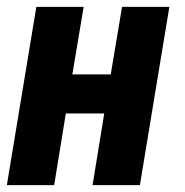

<svg xmlns="http://www.w3.org/2000/svg" viewBox="-20 -540 540 560"><path d="M0 0 86 -520H224L191 -323H303L336 -520H474L388 0H250L284 -209H172L138 0Z"/></svg>

Font: Iosevka Term Curly Hv Obl
Style: Regular
Weight: 900
Italic angle: -9°
Designer: Belleve Invis
Foundry: Belleve Invis
Version: Version 32.3.0